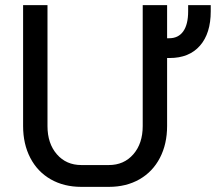

<svg xmlns="http://www.w3.org/2000/svg" viewBox="-20 -720 841 748"><path d="M801 -700V-676Q801 -590 759 -542Q717 -494 641 -494H631V-229Q631 -159 603 -105Q575 -51 523.5 -21.5Q472 8 404 8H297Q229 8 177.5 -21.5Q126 -51 98 -105Q70 -159 70 -229V-700H165V-229Q165 -161 201.5 -119Q238 -77 297 -77H404Q463 -77 499.5 -119Q536 -161 536 -229V-700H631V-571H639Q675 -571 694 -598Q713 -625 713 -676V-700Z"/></svg>

Font: Bai Jamjuree Medium
Style: Regular
Weight: 500
Version: Version 1.000; ttfautohint (v1.6)